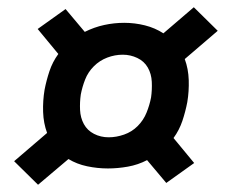

<svg xmlns="http://www.w3.org/2000/svg" viewBox="-20 -605 640 530"><path d="M85 -95 19 -160 110 -238Q100 -265 99 -296Q98 -327 103 -357Q108 -383 116.5 -408.5Q125 -434 141 -456L84 -525L161 -580L214 -517Q240 -530 267.5 -536Q295 -542 323 -542Q352 -542 380 -535Q408 -528 431 -513L515 -585L581 -520L490 -442Q500 -415 501 -384Q502 -353 497 -323Q492 -297 483.5 -271.5Q475 -246 459 -224L516 -155L439 -100L386 -163Q361 -150 333 -145Q305 -140 278 -140Q249 -140 220.5 -146Q192 -152 169 -166ZM280 -226Q301 -226 322.5 -233.5Q344 -241 360 -257Q376 -273 384.5 -294Q393 -315 397 -336Q400 -357 399 -379Q398 -401 388 -418.5Q378 -436 359 -445Q340 -454 319 -454Q297 -454 276 -446Q255 -438 239 -422Q223 -406 215 -385.5Q207 -365 203 -344Q200 -323 201 -301.5Q202 -280 211.5 -262.5Q221 -245 239.5 -235.5Q258 -226 280 -226Z"/></svg>

Font: Iosevka Etoile Oblique
Style: Bold
Weight: 700
Italic angle: -9°
Designer: Belleve Invis
Foundry: Belleve Invis
Version: Version 15.5.2; ttfautohint (v1.8.4)